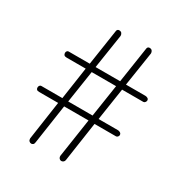

<svg xmlns="http://www.w3.org/2000/svg" viewBox="-160 -832 867 914"><g transform="rotate(30 273.5 -374.5)"><path d="M140 -36Q133 -36 128 -41Q123 -46 123 -55L154 -268H50Q40 -268 36 -272Q32 -276 32 -283Q32 -289 35.5 -293.5Q39 -298 44 -298H160L186 -475H81Q71 -475 67 -479.5Q63 -484 63 -491Q63 -497 66.5 -501Q70 -505 75 -505H191L221 -703Q222 -708 225.5 -710.5Q229 -713 233 -713Q243 -713 247.5 -707Q252 -701 252 -693L223 -505H358L388 -703Q389 -708 392.5 -710.5Q396 -713 400 -713Q410 -713 414.5 -707Q419 -701 419 -693L390 -505H497Q503 -505 509.5 -501.5Q516 -498 516 -490Q516 -485 512 -480Q508 -475 503 -475H386L359 -298H466Q472 -298 478.5 -294Q485 -290 485 -282Q485 -277 481 -272.5Q477 -268 472 -268H354L322 -51Q321 -44 316 -40Q311 -36 305 -36Q301 -36 297 -38.5Q293 -41 291 -45Q289 -49 289 -55L321 -268H187L155 -52Q154 -43 149.5 -39.5Q145 -36 140 -36ZM192 -298H326L353 -475H219Z"/></g></svg>

Font: Dosis ExtraLight
Style: Regular
Weight: 250
Designer: EdgarTolentino, PabloImpallari, IginoMarini
Foundry: EdgarTolentino, PabloImpallari, IginoMarini
Version: Version 3.001; ttfautohint (v1.8.2)